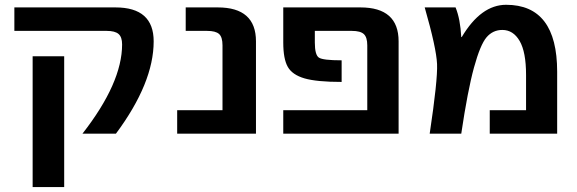

<svg xmlns="http://www.w3.org/2000/svg" viewBox="-20 -550 2376 790"><path d="M114.3 219.7V-318.4H244.1V219.7ZM612.3 -379.9Q612.3 -209 457 0H319.3Q482.4 -209 482.4 -367.2Q482.4 -397.5 467.8 -410.2Q453.1 -422.9 418.9 -422.9H39.1V-519.5H455.1Q612.3 -519.5 612.3 -379.9Z M709 0V-96.7H895.5V-363.3Q895.5 -397.5 881.3 -410.2Q867.2 -422.9 832 -422.9H744.1V-519.5H876Q1033.2 -519.5 1033.2 -379.9V0Z M1620.1 0H1145.5V-96.7H1491.2V-363.3Q1491.2 -396.5 1477.1 -409.7Q1462.9 -422.9 1427.7 -422.9H1275.4V-375Q1275.4 -324.2 1292 -313Q1308.6 -301.8 1385.7 -301.8V-212.9Q1283.2 -212.9 1232.9 -227.5Q1182.6 -242.2 1164.1 -274.9Q1145.5 -307.6 1145.5 -375V-519.5H1462.9Q1620.1 -519.5 1620.1 -379.9Z M1877.9 -397.5H1879.9Q1959 -530.3 2062.5 -530.3Q2272.5 -530.3 2272.5 -254.9V0H1995.1V-96.7H2144.5V-242.2Q2144.5 -335.9 2118.2 -381.3Q2091.8 -426.8 2046.9 -426.8Q2007.8 -426.8 1981.9 -396.5Q1956.1 -366.2 1930.2 -272Q1904.3 -177.7 1877.9 0H1748Q1781.2 -220.7 1778.3 -286.6Q1775.4 -352.5 1727.5 -519.5H1854.5Q1874 -471.7 1877.9 -397.5Z"/></svg>

Font: Mgen+ 1c bold
Style: Bold
Weight: 700
Designer: [Source Han Sans]
Ryoko NISHIZUKA  (kana & ideographs); Paul D. Hunt (Latin, Greek & Cyrillic); Wenlong ZHANG  (bopomofo
Version: Version 1.059.20150602